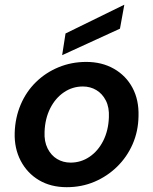

<svg xmlns="http://www.w3.org/2000/svg" viewBox="-20 -765 636 797"><path d="M257 12Q191 12 142 -17Q93 -46 66 -97.5Q39 -149 41 -214Q43 -277 66 -331Q89 -385 129.5 -424.5Q170 -464 223.5 -486Q277 -508 338 -508Q403 -508 453 -479.5Q503 -451 530 -400.5Q557 -350 555 -283Q554 -220 530.5 -166.5Q507 -113 466 -73Q425 -33 372 -10.5Q319 12 257 12ZM273 -90Q316 -90 351.5 -114Q387 -138 408.5 -180.5Q430 -223 432 -278Q434 -319 419.5 -347.5Q405 -376 380 -391Q355 -406 324 -406Q281 -406 245.5 -382Q210 -358 188.5 -315.5Q167 -273 165 -218Q163 -178 177.5 -149Q192 -120 217 -105Q242 -90 273 -90ZM238 -536 252 -626 495 -745H496L478 -646Z"/></svg>

Font: DM Sans 28pt SemiBold
Style: Italic
Weight: 600
Italic angle: -10°
Version: Version 4.004;gftools[0.9.30]